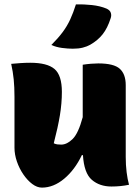

<svg xmlns="http://www.w3.org/2000/svg" viewBox="-20 -842 640 875"><path d="M118 -556Q195 -556 228.5 -527.5Q262 -499 262 -423Q262 -371 253 -316.5Q244 -262 225 -189Q233 -185 241.5 -184Q250 -183 259 -183Q285 -183 311 -208.5Q337 -234 357 -308V-547Q376 -550 394.5 -551.5Q413 -553 428 -553Q499 -553 526 -528.5Q553 -504 553 -454V-127Q553 -90 557 -57.5Q561 -25 568 0Q549 4 529 6Q509 8 488 8Q434 8 398.5 -22.5Q363 -53 358 -135H353Q321 -68 272.5 -27.5Q224 13 171 13Q149 13 127 -3.5Q105 -20 86.5 -47Q68 -74 57 -106Q46 -138 46 -169V-401Q46 -445 42.5 -480Q39 -515 31 -551Q52 -553 74 -554.5Q96 -556 118 -556ZM326 -822Q361 -823 398.5 -819Q436 -815 465 -803Q481 -796 485 -783.5Q489 -771 484 -758Q470 -714 448 -686Q426 -658 391 -638Q377 -630 357.5 -625Q338 -620 312 -620Q290 -620 263 -623.5Q236 -627 214 -637Q245 -668 265.5 -695.5Q286 -723 300 -753.5Q314 -784 326 -822Z"/></svg>

Font: Recursive Sn Csl St Blk
Style: Regular
Weight: 900
Version: Version 1.079;hotconv 1.0.112;makeotfexe 2.5.65598; ttfautoh